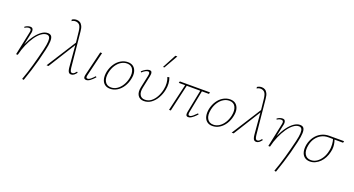

<svg xmlns="http://www.w3.org/2000/svg" viewBox="-57 -1498 4744 2575"><g transform="rotate(20 2315.0 -211.0)"><path d="M287 284Q308 226 326 170Q344 114 360 57.5Q376 1 391.5 -59Q407 -119 423 -185Q442 -265 443.5 -309Q445 -353 432 -371Q419 -389 394 -389Q356 -389 315.5 -358.5Q275 -328 238 -274Q201 -220 170.5 -150Q140 -80 121 0H101Q123 -89 156.5 -164.5Q190 -240 231 -295.5Q272 -351 315.5 -381.5Q359 -412 402 -412Q439 -412 455 -389.5Q471 -367 469.5 -317.5Q468 -268 449 -186Q430 -102 409 -24.5Q388 53 364 129.5Q340 206 311 289ZM97 0 167 -333Q169 -342 170.5 -355.5Q172 -369 166 -380Q160 -391 139 -391Q127 -391 111 -385.5Q95 -380 82 -370L74 -382Q90 -396 111 -404Q132 -412 150 -412Q176 -412 185.5 -398Q195 -384 195 -365Q195 -346 191 -332L121 0Z M881 4Q865 4 854 -4.5Q843 -13 837 -31.5Q831 -50 828 -80L800 -408L782 -575Q775 -640 753.5 -663Q732 -686 697 -687Q679 -687 665.5 -682Q652 -677 644 -670L640 -691Q651 -700 668 -705.5Q685 -711 704 -711Q730 -711 751 -699Q772 -687 786.5 -659Q801 -631 805 -582L854 -84Q858 -48 866 -33.5Q874 -19 888 -19Q907 -19 921.5 -33Q936 -47 946 -60L958 -48Q940 -24 922 -10Q904 4 881 4ZM532 0 804 -428 812 -403 560 0Z M1098 4Q1083 4 1073.5 -3Q1064 -10 1062.5 -23Q1061 -36 1065 -56L1150 -408H1176L1092 -59Q1088 -40 1091 -29.5Q1094 -19 1109 -19Q1130 -19 1153 -38.5Q1176 -58 1204 -89L1216 -77Q1183 -40 1153.5 -18Q1124 4 1098 4Z M1438 5Q1390 5 1359 -20.5Q1328 -46 1318 -91Q1308 -136 1319 -194Q1333 -259 1366.5 -309Q1400 -359 1447 -386Q1494 -413 1544 -413Q1594 -413 1624.5 -388Q1655 -363 1665.5 -318.5Q1676 -274 1663 -217Q1650 -154 1617.5 -103.5Q1585 -53 1538.5 -24Q1492 5 1438 5ZM1444 -16Q1490 -16 1529.5 -42.5Q1569 -69 1597 -114.5Q1625 -160 1637 -216Q1653 -292 1628 -342Q1603 -392 1540 -392Q1497 -392 1457.5 -368Q1418 -344 1388.5 -299.5Q1359 -255 1346 -195Q1329 -112 1356.5 -64Q1384 -16 1444 -16Z M1919 5Q1862 5 1834 -38Q1806 -81 1822 -156L1859 -330Q1861 -340 1862.5 -354Q1864 -368 1859.5 -378.5Q1855 -389 1840 -389Q1825 -389 1804 -378Q1783 -367 1757 -343L1747 -356Q1775 -382 1803 -397Q1831 -412 1853 -412Q1875 -412 1882.5 -399.5Q1890 -387 1889.5 -369.5Q1889 -352 1885 -335L1848 -159Q1834 -92 1856 -54.5Q1878 -17 1927 -17Q1978 -17 2016.5 -47Q2055 -77 2081.5 -126Q2108 -175 2120 -232Q2131 -282 2127 -327Q2123 -372 2108 -407L2135 -412Q2150 -373 2153 -328.5Q2156 -284 2146 -236Q2133 -172 2101.5 -117Q2070 -62 2024 -28.5Q1978 5 1919 5ZM2007 -513 2112 -711H2140L2027 -513Z M2554 4Q2539 4 2530.5 -3Q2522 -10 2520.5 -24.5Q2519 -39 2523 -62L2591 -407H2614L2547 -62Q2545 -49 2545.5 -39.5Q2546 -30 2550.5 -24.5Q2555 -19 2565 -19Q2586 -19 2609 -39Q2632 -59 2662 -89L2674 -78Q2652 -53 2631 -35Q2610 -17 2591.5 -6.5Q2573 4 2554 4ZM2280 0 2375 -407H2398L2305 0ZM2710 -384 2279 -385 2286 -408H2716Z M2898 5Q2850 5 2819 -20.5Q2788 -46 2778 -91Q2768 -136 2779 -194Q2793 -259 2826.5 -309Q2860 -359 2907 -386Q2954 -413 3004 -413Q3054 -413 3084.5 -388Q3115 -363 3125.5 -318.5Q3136 -274 3123 -217Q3110 -154 3077.5 -103.5Q3045 -53 2998.5 -24Q2952 5 2898 5ZM2904 -16Q2950 -16 2989.5 -42.5Q3029 -69 3057 -114.5Q3085 -160 3097 -216Q3113 -292 3088 -342Q3063 -392 3000 -392Q2957 -392 2917.5 -368Q2878 -344 2848.5 -299.5Q2819 -255 2806 -195Q2789 -112 2816.5 -64Q2844 -16 2904 -16Z M3523 4Q3507 4 3496 -4.5Q3485 -13 3479 -31.5Q3473 -50 3470 -80L3442 -408L3424 -575Q3417 -640 3395.5 -663Q3374 -686 3339 -687Q3321 -687 3307.5 -682Q3294 -677 3286 -670L3282 -691Q3293 -700 3310 -705.5Q3327 -711 3346 -711Q3372 -711 3393 -699Q3414 -687 3428.5 -659Q3443 -631 3447 -582L3496 -84Q3500 -48 3508 -33.5Q3516 -19 3530 -19Q3549 -19 3563.5 -33Q3578 -47 3588 -60L3600 -48Q3582 -24 3564 -10Q3546 4 3523 4ZM3174 0 3446 -428 3454 -403 3202 0Z M3887 284Q3908 226 3926 170Q3944 114 3960 57.5Q3976 1 3991.5 -59Q4007 -119 4023 -185Q4042 -265 4043.5 -309Q4045 -353 4032 -371Q4019 -389 3994 -389Q3956 -389 3915.5 -358.5Q3875 -328 3838 -274Q3801 -220 3770.5 -150Q3740 -80 3721 0H3701Q3723 -89 3756.5 -164.5Q3790 -240 3831 -295.5Q3872 -351 3915.5 -381.5Q3959 -412 4002 -412Q4039 -412 4055 -389.5Q4071 -367 4069.5 -317.5Q4068 -268 4049 -186Q4030 -102 4009 -24.5Q3988 53 3964 129.5Q3940 206 3911 289ZM3697 0 3767 -333Q3769 -342 3770.5 -355.5Q3772 -369 3766 -380Q3760 -391 3739 -391Q3727 -391 3711 -385.5Q3695 -380 3682 -370L3674 -382Q3690 -396 3711 -404Q3732 -412 3750 -412Q3776 -412 3785.5 -398Q3795 -384 3795 -365Q3795 -346 3791 -332L3721 0Z M4290 5Q4242 5 4211 -20.5Q4180 -46 4170 -91Q4160 -136 4171 -194Q4185 -258 4219.5 -306Q4254 -354 4305 -381Q4356 -408 4418 -408H4630L4624 -384Q4561 -384 4503.5 -384.5Q4446 -385 4413 -385Q4359 -385 4315 -361.5Q4271 -338 4240.5 -295.5Q4210 -253 4198 -195Q4181 -113 4208.5 -65Q4236 -17 4296 -17Q4342 -17 4380.5 -43.5Q4419 -70 4447 -115Q4475 -160 4486 -216Q4492 -240 4493.5 -265Q4495 -290 4493.5 -313Q4492 -336 4488 -356.5Q4484 -377 4478 -392L4496 -398Q4506 -376 4513 -347.5Q4520 -319 4521 -285.5Q4522 -252 4512 -212Q4502 -167 4481.5 -127.5Q4461 -88 4431.5 -58.5Q4402 -29 4366 -12Q4330 5 4290 5Z"/></g></svg>

Font: Ysabeau Infant Thin
Style: Italic
Weight: 250
Italic angle: -12°
Designer: Christian Thalmann (Catharsis Fonts)
Version: Version 2.001;gftools[0.9.30]; featfreeze: ss01,ss02,lnum